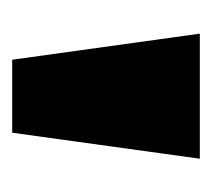

<svg xmlns="http://www.w3.org/2000/svg" viewBox="-36 -704 340 307"><g transform="rotate(90 133.5 -550.0)"><path d="M33.3 -700H233.3L191.7 -400H75Z"/></g></svg>

Font: BoonTook
Style: Regular
Weight: 400
Designer: Sungsit Sawaiwan
Foundry: FontUni
Version: Version 3.0